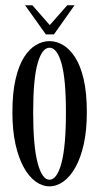

<svg xmlns="http://www.w3.org/2000/svg" viewBox="-20 -680 370 712"><path d="M163.5 11Q136.5 11 111.8 -7Q87 -25 67.8 -60Q48.5 -95 37.2 -146Q26 -197 26 -263.5Q26 -336 37.8 -386.5Q49.5 -437 69.2 -468Q89 -499 113.5 -513.2Q138 -527.5 163.5 -527.5Q189 -527.5 213.5 -513.2Q238 -499 258.2 -468Q278.5 -437 290.2 -386.5Q302 -336 302 -263.5Q302 -197 290.8 -146Q279.5 -95 260 -60Q240.5 -25 215.5 -7Q190.5 11 163.5 11ZM163.5 -13.5Q191.5 -13.5 208 -75.8Q224.5 -138 224.5 -263.5Q224.5 -387 208 -445Q191.5 -503 163.5 -503Q136 -503 119.5 -445Q103 -387 103 -263.5Q103 -138 119.5 -75.8Q136 -13.5 163.5 -13.5ZM150 -552.5 73 -660.5H100L164.5 -587L229.5 -660.5H256.5L180 -552.5Z"/></svg>

Font: Imbue 48pt
Style: Regular
Weight: 400
Designer: Tyler Finck
Foundry: Etcetera Type Company
Version: Version 1.102